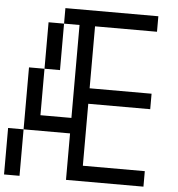

<svg xmlns="http://www.w3.org/2000/svg" viewBox="-60 -973 953 1029"><g transform="rotate(5 416.5 -458.5)"><path d="M750 -916.7V-833.3H416.7V-500H750V-416.7H416.7V-83.3H750V0H333.3V-250H83.3V-583.3H166.7V-333.3H333.3V-833.3H250V-916.7ZM0 0V-250H83.3V0ZM166.7 -583.3V-833.3H250V-583.3Z"/></g></svg>

Font: Galmuri11 Regular
Style: Regular
Weight: 400
Designer: Minseo Lee (Quiple)
Version: Version 2.356;hotconv 1.1.0;makeotfexe 2.6.0 DEVELOPMENT